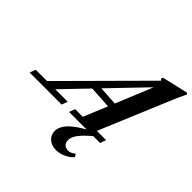

<svg xmlns="http://www.w3.org/2000/svg" viewBox="-300 -880 1338 1338"><g transform="rotate(45 368.5 -211.5)"><path d="M-73.2 0 -57.6 -43.9H54.2L614.3 -607.4Q611.3 -611.8 604.5 -616.7L608.9 -631.8L800.8 -676.3L810.1 -667.5Q785.2 -616.2 768.1 -575.7L545.4 -43.9H636.7L620.6 0H552.7Q499 45.9 473.9 79.3Q448.7 112.8 448.7 143.1Q448.7 168.9 462.6 182.1Q476.6 195.3 502.4 195.3Q526.9 195.3 554.2 172.4L566.9 194.3Q543.5 220.2 508.5 236.3Q473.6 252.4 436.5 252.4Q394.5 252.4 366.2 227.8Q337.9 203.1 337.9 163.6Q337.9 81.5 488.3 0H314.9L331.1 -43.9H406.7L479.5 -219.7L314 -230L135.3 -43.9H258.3L242.2 0ZM600.6 -514.2Q605 -523.4 609.9 -538.1L357.9 -275.9L499 -267.1Z"/></g></svg>

Font: Elstob 6pt
Style: Italic
Weight: 700
Italic angle: -20°
Designer: Peter S. Baker
Version: Version 1.015